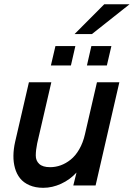

<svg xmlns="http://www.w3.org/2000/svg" viewBox="-20 -877 633 908"><path d="M332.5 -715.8 473.1 -856.9H592.8L414.6 -715.8ZM220.7 -567.4 242.2 -659.2H336.4L315.4 -567.4ZM391.1 -567.4 412.1 -659.2H506.8L485.4 -567.4ZM184.6 11.2Q147.5 11.2 119.4 -1Q91.3 -13.2 75 -33.7Q58.6 -54.2 50.8 -82Q43 -109.9 43.5 -140.9Q43.9 -171.9 51.3 -205.1L116.7 -487.8H222.7L155.8 -198.7Q149.4 -167 149.2 -142.1Q148.9 -117.2 165.5 -101.8Q182.1 -86.4 216.8 -86.4Q242.7 -86.4 267.1 -95.2Q291.5 -104 314.2 -122.1Q336.9 -140.1 354.7 -170.9Q372.6 -201.7 381.8 -242.2L438.5 -487.8H544.4L432.1 0H326.7L341.8 -61Q311 -27.3 269.3 -8.1Q227.5 11.2 184.6 11.2Z"/></svg>

Font: HK Grotesk SemiBold Italic
Style: Regular
Weight: 600
Italic angle: -13°
Designer: Alfredo Marco Pradil and Stefan Peev
Foundry: Hanken Design Co.
Version: Version 1.000;PS 001.000;hotconv 1.0.88;makeotf.lib2.5.64775